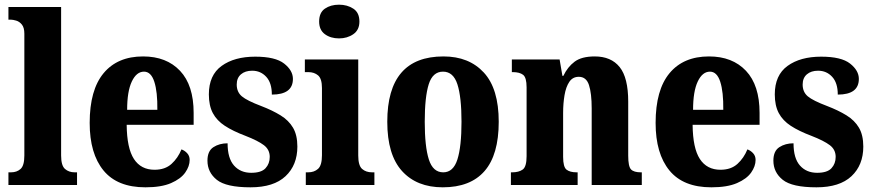

<svg xmlns="http://www.w3.org/2000/svg" viewBox="-20 -790 3731 820"><path d="M16 0V-54H27Q52 -54 68 -68.5Q84 -83 84 -126V-646Q84 -672 73.5 -685Q63 -698 49 -702Q35 -706 27 -706H16V-760H241V-126Q241 -83 257.5 -68.5Q274 -54 299 -54H309V0Z M601 10Q481 10 422 -62Q363 -134 363 -265Q363 -406 422.5 -477.5Q482 -549 591 -549Q691 -549 749 -487.5Q807 -426 807 -308V-257H521Q522 -157 552 -111Q582 -65 640 -65Q685 -65 712.5 -90Q740 -115 755 -152Q769 -147 779.5 -135.5Q790 -124 790 -107Q790 -80 771 -53Q752 -26 710.5 -8Q669 10 601 10ZM652 -321Q653 -398 639 -441Q625 -484 595 -484Q563 -484 543 -442Q523 -400 523 -321Z M1050 10Q946 10 906 -22Q866 -54 866 -104Q866 -145 891.5 -161.5Q917 -178 952 -178Q952 -114 979.5 -83Q1007 -52 1053 -52Q1096 -52 1114 -71.5Q1132 -91 1132 -120Q1132 -151 1107 -170Q1082 -189 1028 -210Q975 -230 940.5 -252.5Q906 -275 889 -307Q872 -339 872 -387Q872 -469 926.5 -508.5Q981 -548 1070 -548Q1156 -548 1193.5 -518.5Q1231 -489 1231 -453Q1231 -386 1141 -386Q1141 -436 1117 -462Q1093 -488 1057 -488Q1027 -488 1009 -472.5Q991 -457 991 -429Q991 -397 1013 -378.5Q1035 -360 1096 -337Q1143 -319 1178 -297.5Q1213 -276 1231.5 -244.5Q1250 -213 1250 -164Q1250 -85 1199.5 -37.5Q1149 10 1050 10Z M1428 -626Q1392 -626 1367.5 -644Q1343 -662 1343 -698Q1343 -736 1367.5 -753Q1392 -770 1428 -770Q1463 -770 1489 -753Q1515 -736 1515 -698Q1515 -662 1489 -644Q1463 -626 1428 -626ZM1286 0V-54H1296Q1322 -54 1338.5 -69Q1355 -84 1355 -127V-414Q1355 -454 1338.5 -468Q1322 -482 1297 -482H1282V-536H1510V-126Q1510 -83 1526.5 -68.5Q1543 -54 1569 -54H1579V0Z M1871 10Q1760 10 1697 -59.5Q1634 -129 1634 -270Q1634 -549 1874 -549Q1983 -549 2046.5 -480Q2110 -411 2110 -270Q2110 -129 2049.5 -59.5Q1989 10 1871 10ZM1873 -54Q1916 -54 1933.5 -109Q1951 -164 1951 -270Q1951 -376 1933.5 -430Q1916 -484 1872 -484Q1828 -484 1811 -430Q1794 -376 1794 -270Q1794 -164 1811.5 -109Q1829 -54 1873 -54Z M2162 0V-54H2167Q2196 -54 2212.5 -66Q2229 -78 2229 -123V-417Q2229 -459 2214 -470.5Q2199 -482 2170 -482H2166V-536H2370L2382 -466H2386Q2404 -504 2434 -526.5Q2464 -549 2520 -549Q2590 -549 2626.5 -503.5Q2663 -458 2663 -356V-125Q2663 -79 2675 -66.5Q2687 -54 2717 -54H2721V0H2507V-327Q2507 -391 2495.5 -426.5Q2484 -462 2452 -462Q2426 -462 2411.5 -440.5Q2397 -419 2391 -383.5Q2385 -348 2385 -308V-120Q2385 -77 2399.5 -65.5Q2414 -54 2443 -54H2447V0Z M3018 10Q2898 10 2839 -62Q2780 -134 2780 -265Q2780 -406 2839.5 -477.5Q2899 -549 3008 -549Q3108 -549 3166 -487.5Q3224 -426 3224 -308V-257H2938Q2939 -157 2969 -111Q2999 -65 3057 -65Q3102 -65 3129.5 -90Q3157 -115 3172 -152Q3186 -147 3196.5 -135.5Q3207 -124 3207 -107Q3207 -80 3188 -53Q3169 -26 3127.5 -8Q3086 10 3018 10ZM3069 -321Q3070 -398 3056 -441Q3042 -484 3012 -484Q2980 -484 2960 -442Q2940 -400 2940 -321Z M3467 10Q3363 10 3323 -22Q3283 -54 3283 -104Q3283 -145 3308.5 -161.5Q3334 -178 3369 -178Q3369 -114 3396.5 -83Q3424 -52 3470 -52Q3513 -52 3531 -71.5Q3549 -91 3549 -120Q3549 -151 3524 -170Q3499 -189 3445 -210Q3392 -230 3357.5 -252.5Q3323 -275 3306 -307Q3289 -339 3289 -387Q3289 -469 3343.5 -508.5Q3398 -548 3487 -548Q3573 -548 3610.5 -518.5Q3648 -489 3648 -453Q3648 -386 3558 -386Q3558 -436 3534 -462Q3510 -488 3474 -488Q3444 -488 3426 -472.5Q3408 -457 3408 -429Q3408 -397 3430 -378.5Q3452 -360 3513 -337Q3560 -319 3595 -297.5Q3630 -276 3648.5 -244.5Q3667 -213 3667 -164Q3667 -85 3616.5 -37.5Q3566 10 3467 10Z"/></svg>

Font: Noto Serif Georgian Condensed ExtraBold
Style: Regular
Weight: 800
Width: 3
Designer: Monotype Design Team, Akaki Razmadze
Foundry: Google LLC
Version: Version 2.003; ttfautohint (v1.8.4.7-5d5b)